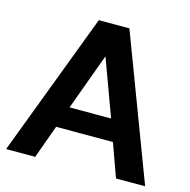

<svg xmlns="http://www.w3.org/2000/svg" viewBox="-100 -772 861 871"><g transform="rotate(15 330.0 -337.0)"><path d="M196.9 -156.1H463.6L520 0H656.7L402.3 -673.6H258.8L3.9 0H140.5ZM232.9 -257 330.3 -522.8 428 -257Z"/></g></svg>

Font: Estedad-VF-FD Black
Style: Regular
Weight: 900
Designer: Amin Abedi
Version: Version 4.000